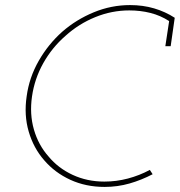

<svg xmlns="http://www.w3.org/2000/svg" viewBox="-20 -728 708 756"><path d="M631 -546H652L668 -658Q631 -682 587 -695Q543 -708 492 -708Q418 -708 349 -679.5Q280 -651 225 -603Q170 -554 132.5 -488.5Q95 -423 85 -349Q74 -275 93 -210Q112 -145 154 -97Q196 -48 257 -20Q318 8 392 8Q443 8 490 -5.5Q537 -19 581 -42L570 -59Q529 -37 483.5 -25Q438 -13 391 -13Q323 -13 266 -39.5Q209 -66 171 -112Q131 -157 113.5 -218Q96 -279 106 -348Q116 -418 150.5 -479.5Q185 -541 238 -587Q290 -634 355 -660.5Q420 -687 489 -687Q533 -687 572.5 -677Q612 -667 646 -645Z"/></svg>

Font: Josefin Slab Thin ExtraLight
Style: Italic
Weight: 250
Italic angle: -12°
Version: Version 2.000